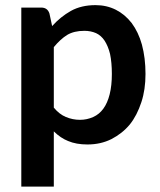

<svg xmlns="http://www.w3.org/2000/svg" viewBox="-20 -542 607 730"><path d="M184.6 -362.8V-132.8Q205.6 -107.4 230.5 -97.2Q256.3 -86.4 284.2 -86.4Q310.5 -86.4 334.5 -97.2Q357.4 -107.4 373 -128.9Q388.7 -150.4 397 -183.6Q405.3 -216.8 405.3 -260.7Q405.3 -304.2 398.4 -336.9Q391.1 -366.7 377.4 -387.7Q364.3 -407.2 345.2 -416Q325.2 -424.8 300.8 -424.8Q261.7 -424.8 235.4 -409.2Q209.5 -393.1 184.6 -362.8ZM168 -490.7 178.2 -442.9Q210.4 -478.5 249.5 -500.5Q289.1 -522.5 343.3 -522.5Q385.3 -522.5 420.4 -504.9Q455.1 -487.3 480.5 -454.6Q506.3 -419.9 519.5 -372.6Q533.2 -321.8 533.2 -260.7Q533.2 -201.2 517.6 -153.8Q501 -103 473.6 -68.8Q445.3 -34.7 403.8 -13.2Q362.8 7.3 312.5 7.3Q269.5 7.3 238.8 -5.9Q210.4 -17.1 184.6 -42.5V167.5H61V-513.2H136.7Q160.6 -513.2 168 -490.7Z"/></svg>

Font: Lato-SemiBold
Style: Bold
Weight: 500
Designer: Lukasz Dziedzic with Adam Twardoch and Botio Nikoltchev
Foundry: tyPoland Lukasz Dziedzic
Version: ""